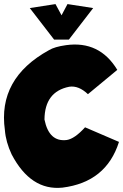

<svg xmlns="http://www.w3.org/2000/svg" viewBox="-27 -922 606 945"><path d="M297.9 -699.7Q462.9 -722.7 550.3 -578.1L405.8 -458.5Q359.9 -502 314 -495.1Q192.9 -471.2 191.9 -333.5Q214.4 -222.2 301.3 -232.9Q340.3 -238.8 391.6 -295.4L558.6 -223.6Q496.1 -25.4 280.3 1.5Q124.5 17.6 30.3 -162.1Q1.5 -223.6 -2.9 -281.2Q-39.1 -536.1 214.4 -675.3Q241.7 -691.9 297.9 -699.7ZM119.6 -882.3 246.1 -901.9 275.9 -846.7 305.2 -901.9 431.6 -882.3 312 -727.1H239.3Z"/></svg>

Font: Lapsus Pro (theguybrush.com)
Style: Bold
Weight: 700
Designer: Jose Roses
Version: Version 1.00 February 9, 2018, initial release